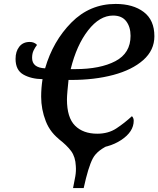

<svg xmlns="http://www.w3.org/2000/svg" viewBox="-20 -745 804 975"><path d="M351 210H405Q428 104 451 60Q474 16 544 -13L277 -40Q320 -7 341.5 22.5Q363 52 365 98Q367 124 362.5 150Q358 176 351 210ZM441 9Q532 8 595.5 -34Q659 -76 659 -132Q659 -146 650 -155Q612 -120 571 -93Q530 -66 474 -66Q402 -66 361 -107Q320 -148 320 -240Q320 -254 322.5 -283Q325 -312 328 -339H341Q460 -339 555.5 -364.5Q651 -390 707.5 -440Q764 -490 764 -561Q764 -643 710 -684Q656 -725 567 -725Q436 -725 342.5 -630.5Q249 -536 209 -398Q143 -401 143 -451Q143 -473 150.5 -488.5Q158 -504 168 -517Q154 -532 131 -532Q97 -532 78 -508Q59 -484 59 -446Q59 -389 98.5 -366.5Q138 -344 196 -343Q189 -298 189 -254Q189 -190 212.5 -129.5Q236 -69 291 -30Q346 9 441 9ZM339 -394Q369 -516 427.5 -591Q486 -666 554 -666Q599 -666 621 -637Q643 -608 643 -563Q643 -475 566 -434.5Q489 -394 362 -394Z"/></svg>

Font: Noto Serif SemiCondensed Semi
Style: Italic
Weight: 600
Width: 4
Italic angle: -12°
Designer: Monotype Design Team
Foundry: Monotype Imaging Inc.
Version: Version 1.901